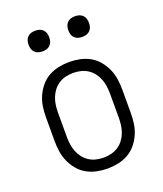

<svg xmlns="http://www.w3.org/2000/svg" viewBox="-135 -811 771 908"><g transform="rotate(-20 250.0 -357.0)"><path d="M250 8Q223 8 196.5 2.5Q170 -3 146.5 -16Q123 -29 105.5 -50Q88 -71 77 -95.5Q66 -120 62 -146.5Q58 -173 58 -200V-320Q58 -347 62 -373.5Q66 -400 77 -424.5Q88 -449 105.5 -470Q123 -491 146.5 -504Q170 -517 196.5 -522.5Q223 -528 250 -528Q277 -528 303.5 -522.5Q330 -517 353.5 -504Q377 -491 394.5 -470Q412 -449 423 -424.5Q434 -400 438 -373.5Q442 -347 442 -320V-200Q442 -173 438 -146.5Q434 -120 423 -95.5Q412 -71 394.5 -50Q377 -29 353.5 -16Q330 -3 303.5 2.5Q277 8 250 8ZM250 -47Q269 -47 288 -51.5Q307 -56 323 -66.5Q339 -77 350.5 -92Q362 -107 369 -125Q376 -143 378.5 -162Q381 -181 381 -200V-320Q381 -339 378.5 -358Q376 -377 369 -395Q362 -413 350.5 -428Q339 -443 323 -453.5Q307 -464 288 -468.5Q269 -473 250 -473Q231 -473 212 -468.5Q193 -464 177 -453.5Q161 -443 149.5 -428Q138 -413 131 -395Q124 -377 121.5 -358Q119 -339 119 -320V-200Q119 -181 121.5 -162Q124 -143 131 -125Q138 -107 149.5 -92Q161 -77 177 -66.5Q193 -56 212 -51.5Q231 -47 250 -47ZM350 -618Q339 -618 329 -621Q319 -624 311.5 -631.5Q304 -639 301 -649Q298 -659 298 -670Q298 -681 301 -691Q304 -701 311.5 -708.5Q319 -716 329 -719Q339 -722 350 -722Q361 -722 371 -719Q381 -716 388.5 -708.5Q396 -701 399 -691Q402 -681 402 -670Q402 -659 399 -649Q396 -639 388.5 -631.5Q381 -624 371 -621Q361 -618 350 -618ZM150 -618Q139 -618 129 -621Q119 -624 111.5 -631.5Q104 -639 101 -649Q98 -659 98 -670Q98 -681 101 -691Q104 -701 111.5 -708.5Q119 -716 129 -719Q139 -722 150 -722Q161 -722 171 -719Q181 -716 188.5 -708.5Q196 -701 199 -691Q202 -681 202 -670Q202 -659 199 -649Q196 -639 188.5 -631.5Q181 -624 171 -621Q161 -618 150 -618Z"/></g></svg>

Font: Iosevka Fixed Light
Style: Regular
Weight: 300
Monospace: yes
Designer: Belleve Invis
Foundry: Belleve Invis
Version: Version 32.3.0